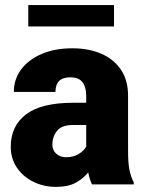

<svg xmlns="http://www.w3.org/2000/svg" viewBox="-20 -729 571 759"><path d="M343.8 0Q334.5 -19 328.6 -47.4Q309.6 -23.4 279.5 -6.8Q249.5 9.8 201.7 9.8Q152.8 9.8 112.1 -10.3Q71.3 -30.3 46.9 -66.2Q22.5 -102.1 22.5 -148.9Q22.5 -230.5 82.5 -276.6Q142.6 -322.8 270 -322.8H320.8V-350.6Q320.8 -383.8 306.4 -403.6Q292 -423.3 257.8 -423.3Q199.2 -423.3 199.2 -365.7H34.7Q34.7 -415 63.2 -453.9Q91.8 -492.7 144 -515.4Q196.3 -538.1 266.6 -538.1Q329.6 -538.1 379.2 -517.1Q428.7 -496.1 457.5 -454.3Q486.3 -412.6 486.3 -349.6V-133.3Q486.3 -81.5 492.2 -54.9Q498 -28.3 508.8 -8.3V0ZM240.7 -107.4Q271 -107.4 291.5 -120.4Q312 -133.3 320.8 -149.4V-234.9H269Q223.1 -234.9 205.1 -211.4Q187 -188 187 -157.7Q187 -135.3 202.4 -121.3Q217.8 -107.4 240.7 -107.4ZM430.7 -709V-624.5H91.8V-709Z"/></svg>

Font: Vazirmatn UI FD Black
Style: Regular
Weight: 900
Designer: Saber Rastikerdar
Foundry: Saber Rastikerdar
Version: Version 33.003